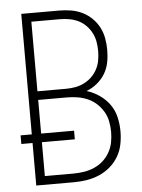

<svg xmlns="http://www.w3.org/2000/svg" viewBox="-53 -777 605 819"><g transform="rotate(-5 250.0 -367.5)"><path d="M69 0V-182H21V-219H69V-735H231Q256 -735 281 -731Q306 -727 329 -716Q352 -705 370.5 -687Q389 -669 400.5 -647Q412 -625 416.5 -600Q421 -575 421 -550Q421 -523 416 -497Q411 -471 397.5 -448.5Q384 -426 363 -409Q342 -392 318 -383Q347 -374 372.5 -356.5Q398 -339 415.5 -314.5Q433 -290 440 -260Q447 -230 447 -199Q447 -171 441.5 -143.5Q436 -116 422 -92Q408 -68 386.5 -49.5Q365 -31 339.5 -20Q314 -9 286.5 -4.5Q259 0 231 0ZM109 -400H231Q251 -400 271 -403.5Q291 -407 309 -416Q327 -425 341.5 -439Q356 -453 365.5 -471Q375 -489 378.5 -509Q382 -529 382 -549Q382 -569 378.5 -589Q375 -609 365.5 -627Q356 -645 341.5 -659.5Q327 -674 309 -682.5Q291 -691 271 -694.5Q251 -698 231 -698H109ZM109 -37H231Q254 -37 276.5 -40.5Q299 -44 320 -53Q341 -62 358 -77Q375 -92 386.5 -112Q398 -132 402.5 -154.5Q407 -177 407 -200Q407 -223 402.5 -245.5Q398 -268 386.5 -287.5Q375 -307 358 -322.5Q341 -338 320 -347Q299 -356 276.5 -359.5Q254 -363 231 -363H109V-219H250V-182H109Z"/></g></svg>

Font: Zed Sans Extralight
Style: Regular
Weight: 200
Designer: Belleve Invis
Foundry: Belleve Invis
Version: Version 1.0.0; ttfautohint (v1.8.4)